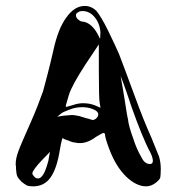

<svg xmlns="http://www.w3.org/2000/svg" viewBox="-20 -707 606 663"><path d="M152.3 -182.6C151.4 -173.8 148.4 -162.1 146.5 -149.4C142.6 -136.7 138.7 -123 132.8 -110.4C126 -97.7 119.1 -90.8 111.3 -90.8C106.4 -90.8 102.5 -92.8 99.6 -95.7C94.7 -100.6 91.8 -104.5 91.8 -108.4C91.8 -115.2 103.5 -131.8 127.9 -157.2C136.7 -166 145.5 -174.8 152.3 -182.6ZM263.7 -336.9C276.4 -336.9 289.1 -335 300.8 -330.1C313.5 -325.2 319.3 -319.3 319.3 -311.5C319.3 -308.6 318.4 -305.7 316.4 -302.7C309.6 -293.9 302.7 -291 294.9 -293.9C292 -294.9 287.1 -296.9 282.2 -297.9C277.3 -298.8 273.4 -299.8 271.5 -300.8C268.6 -301.8 265.6 -302.7 261.7 -303.7C257.8 -304.7 254.9 -305.7 252.9 -306.6C251 -306.6 249 -306.6 246.1 -307.6C243.2 -308.6 241.2 -308.6 239.3 -308.6C237.3 -309.6 235.4 -309.6 232.4 -309.6H224.6C221.7 -309.6 212.9 -308.6 200.2 -307.6C190.4 -306.6 182.6 -304.7 177.7 -303.7C180.7 -306.6 185.5 -310.5 190.4 -314.5C195.3 -318.4 205.1 -323.2 218.8 -328.1C233.4 -334 248 -336.9 263.7 -336.9ZM396.5 -444.3C400.4 -435.5 414.1 -399.4 435.5 -334C459 -268.6 479.5 -216.8 500 -178.7C504.9 -168 507.8 -159.2 507.8 -152.3C507.8 -144.5 504.9 -140.6 498 -140.6C485.4 -140.6 475.6 -148.4 467.8 -165C457 -183.6 447.3 -205.1 439.5 -230.5C429.7 -256.8 423.8 -278.3 421.9 -294.9C418 -311.5 415 -335 410.2 -364.3C407.2 -384.8 402.3 -411.1 396.5 -444.3ZM266.6 -350.6C255.9 -350.6 244.1 -348.6 230.5 -343.8C216.8 -339.8 210 -337.9 209 -337.9C208 -337.9 207 -338.9 207 -339.8C207 -342.8 210.9 -355.5 217.8 -378.9C224.6 -401.4 244.1 -436.5 274.4 -483.4L321.3 -553.7V-460.9C321.3 -397.5 322.3 -361.3 324.2 -351.6L327.1 -335L308.6 -342.8C296.9 -347.7 283.2 -350.6 266.6 -350.6ZM253.9 -636.7C246.1 -641.6 242.2 -647.5 242.2 -654.3C242.2 -658.2 244.1 -662.1 249 -664.1C253.9 -668 258.8 -668.9 265.6 -668.9C277.3 -668.9 288.1 -665 298.8 -656.2C314.5 -641.6 323.2 -624 326.2 -601.6C327.1 -596.7 327.1 -591.8 326.2 -585.9C326.2 -582 326.2 -578.1 326.2 -577.1C325.2 -576.2 325.2 -574.2 325.2 -573.2C308.6 -611.3 287.1 -631.8 261.7 -632.8C260.7 -632.8 257.8 -633.8 253.9 -636.7ZM272.5 -686.5C249 -686.5 227.5 -672.9 209 -646.5C189.5 -620.1 174.8 -582 164.1 -532.2C149.4 -467.8 136.7 -421.9 128.9 -392.6C119.1 -365.2 105.5 -328.1 85.9 -284.2C63.5 -233.4 48.8 -200.2 43 -183.6C37.1 -167 34.2 -153.3 34.2 -140.6C34.2 -138.7 34.2 -135.7 35.2 -132.8C35.2 -129.9 35.2 -127 35.2 -125C36.1 -112.3 37.1 -103.5 40 -97.7C43 -91.8 47.9 -85.9 54.7 -79.1C61.5 -73.2 68.4 -69.3 73.2 -66.4C78.1 -64.5 85.9 -63.5 94.7 -63.5C119.1 -63.5 139.6 -73.2 154.3 -93.8C168.9 -114.3 179.7 -145.5 186.5 -188.5C191.4 -216.8 195.3 -230.5 196.3 -230.5L200.2 -227.5C203.1 -226.6 206.1 -224.6 210 -223.6C213.9 -222.7 218.8 -220.7 222.7 -218.8C228.5 -216.8 233.4 -214.8 240.2 -214.8C246.1 -212.9 252 -212.9 256.8 -212.9C273.4 -212.9 292 -219.7 311.5 -234.4C326.2 -243.2 335 -248 337.9 -248C340.8 -248 342.8 -245.1 342.8 -240.2C343.8 -231.4 348.6 -214.8 358.4 -189.5C373 -151.4 391.6 -121.1 415 -97.7C438.5 -75.2 461.9 -63.5 484.4 -63.5C497.1 -63.5 508.8 -68.4 519.5 -77.1C526.4 -83 531.2 -87.9 533.2 -92.8C534.2 -97.7 535.2 -107.4 535.2 -124C535.2 -138.7 533.2 -152.3 529.3 -166C524.4 -177.7 515.6 -200.2 502.9 -231.4C484.4 -272.5 464.8 -321.3 444.3 -377.9C418 -450.2 399.4 -498 390.6 -521.5C380.9 -543.9 368.2 -570.3 353.5 -600.6C336.9 -634.8 322.3 -658.2 312.5 -669.9C300.8 -680.7 288.1 -686.5 272.5 -686.5Z"/></svg>

Font: Puffy Slushy
Style: Regular
Weight: 400
Designer: Intuisi Creative
Foundry: Intuisi Creative
Version: Version 001.000